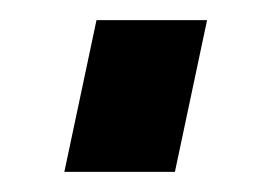

<svg xmlns="http://www.w3.org/2000/svg" viewBox="-20 -413 264 191"><path d="M44 -242 76 -393H186L154 -242Z"/></svg>

Font: Raleway Thin
Style: Bold Italic
Weight: 700
Italic angle: -12°
Version: Version 4.026